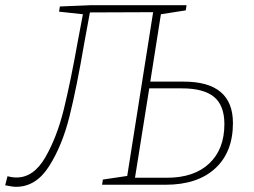

<svg xmlns="http://www.w3.org/2000/svg" viewBox="-47 -713 980 741"><path d="M662 -398Q852 -398 852 -238Q852 -126 783.5 -63Q715 0 592 0H347L350 -20L444 -34L544 -666L300 -665L279 -551Q249 -375 221 -263Q193 -151 142.5 -71.5Q92 8 15 8Q1 8 -27 2L-18 -33Q0 -28 17 -28Q83 -28 128 -106Q173 -184 199.5 -292Q226 -400 255 -563L273 -658L181 -668L184 -688L305 -693H673L670 -673L574 -658L533 -398ZM597 -27Q702 -27 760.5 -82Q819 -137 819 -234Q819 -306 779 -339Q739 -372 655 -372H529L474 -27Z"/></svg>

Font: Bitter Pro ExtraLight
Style: Italic
Weight: 275
Italic angle: -9°
Designer: Sol Matas, and Bitter project Authors
Foundry: Sol Matas
Version: Version 1.010